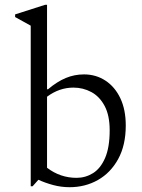

<svg xmlns="http://www.w3.org/2000/svg" viewBox="-20 -770 593 800"><path d="M108 6V-663L43 -699V-710L168 -750H176V-398H180Q218 -430 254 -445Q290 -460 330 -460Q380 -460 419.5 -434Q459 -408 481.5 -360.5Q504 -313 504 -247Q504 -165 472.5 -107.5Q441 -50 388 -20Q335 10 270 10Q235 10 201.5 1Q168 -8 140 -21L116 6ZM286 -405Q227 -405 176 -367V-71Q231 -29 299 -29Q336 -29 367.5 -48.5Q399 -68 418 -112Q437 -156 437 -227Q437 -289 416 -328.5Q395 -368 360.5 -386.5Q326 -405 286 -405Z"/></svg>

Font: Spectral Light
Style: Regular
Weight: 300
Designer: Jean-Baptiste Levee
Foundry: Production Type
Version: Version 2.001